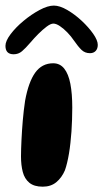

<svg xmlns="http://www.w3.org/2000/svg" viewBox="-40 -662 378 704"><path d="M116.5 22.5Q85 22.5 67.5 8Q50 -6.5 43.5 -31.5Q37 -56.5 37 -88.5Q37 -102 37.5 -117.2Q38 -132.5 38.8 -149.5Q39.5 -166.5 40.8 -184Q42 -201.5 43.5 -219.8Q45 -238 47.2 -256.5Q49.5 -275 52 -292.5Q64.5 -361.5 89.2 -395.8Q114 -430 155 -430Q180 -430 195.5 -410.5Q211 -391 218 -354.8Q225 -318.5 225 -267.5Q225 -245.5 224.2 -223Q223.5 -200.5 222 -179.2Q220.5 -158 218.2 -137.8Q216 -117.5 213 -99.5Q210 -81.5 206.2 -65.8Q202.5 -50 198 -37.5Q186.5 -10.5 166.5 6Q146.5 22.5 116.5 22.5ZM10 -463Q-20 -463 -20 -494Q-20 -511.5 -1.5 -536.2Q17 -561 45.8 -585Q74.5 -609 104.8 -625.2Q135 -641.5 157.5 -641.5Q179 -641.5 206.5 -625.5Q234 -609.5 259.5 -585.8Q285 -562 301.8 -538Q318.5 -514 318.5 -497.5Q318.5 -483.5 310.8 -475.2Q303 -467 290 -467Q271.5 -467 259 -479Q246.5 -491 231 -513.5Q221 -528.5 207.2 -542.8Q193.5 -557 179.8 -566.2Q166 -575.5 155.5 -575.5Q146 -575.5 131.2 -564.5Q116.5 -553.5 100.8 -537.8Q85 -522 71.5 -506Q53.5 -485 40.5 -474Q27.5 -463 10 -463Z"/></svg>

Font: Gluten Thin Medium
Style: Regular
Weight: 500
Version: Version 1.300